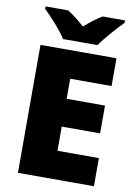

<svg xmlns="http://www.w3.org/2000/svg" viewBox="-99 -991 748 1055"><g transform="rotate(10 274.5 -463.5)"><path d="M194 -767H386C417 -813 477 -879 511 -913V-927H387C352 -907 324 -884 289 -854C254 -884 229 -905 194 -927H68V-913C106 -877 164 -813 194 -767ZM501 0V-157H270V-292H484V-447H270V-559H501V-714H77V0Z"/></g></svg>

Font: Noto Sans Sinhala Black
Style: Regular
Weight: 900
Designer: Jelle Bosma - Monotype Design Team
Foundry: Monotype Imaging Inc.
Version: Version 2.006